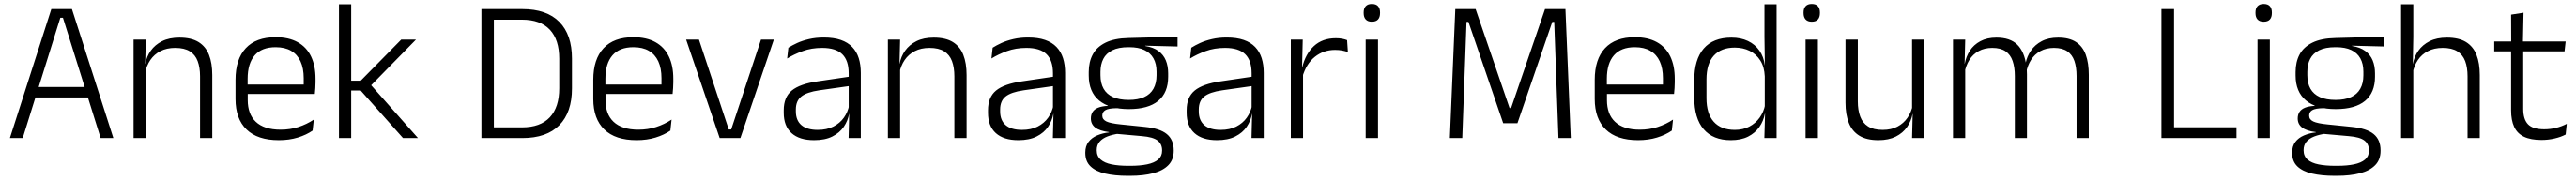

<svg xmlns="http://www.w3.org/2000/svg" viewBox="-20 -684 12750 892"><path d="M92.5 0H29L234 -639H336L541 0H478L291.5 -596H278.5ZM431 -201H138.5V-253H431Z M1030.5 0H970V-306Q970 -349.5 958.2 -381Q946.5 -412.5 919.5 -429.5Q892.5 -446.5 847 -446.5Q805 -446.5 774 -430.5Q743 -414.5 724 -386.5Q705 -358.5 698 -322.5L685.5 -367.5H699Q705.5 -403.5 726.2 -432.8Q747 -462 782.2 -479.8Q817.5 -497.5 868 -497.5Q927 -497.5 962.5 -475.5Q998 -453.5 1014.2 -412.2Q1030.5 -371 1030.5 -312ZM701.5 0H641V-487.5H701.5L698.5 -367L701.5 -364Z M1360 10.5Q1254.5 10.5 1200 -42.5Q1145.5 -95.5 1145.5 -193.5V-288.5Q1145.5 -390.5 1196.2 -445Q1247 -499.5 1344 -499.5Q1409 -499.5 1453 -475Q1497 -450.5 1519.2 -404.5Q1541.5 -358.5 1541.5 -294V-276.5Q1541.5 -262 1540.5 -247.5Q1539.5 -233 1538 -218.5H1482Q1483 -240.5 1483 -260.2Q1483 -280 1483 -296.5Q1483 -345.5 1467.2 -379.8Q1451.5 -414 1420.8 -432Q1390 -450 1344 -450Q1275.5 -450 1240.5 -409.8Q1205.5 -369.5 1205.5 -293.5V-246L1206 -238V-187.5Q1206 -154 1215.8 -127Q1225.5 -100 1245.8 -80.8Q1266 -61.5 1296.8 -51.5Q1327.5 -41.5 1368.5 -41.5Q1416 -41.5 1456.8 -54.8Q1497.5 -68 1533 -91.5L1527 -37Q1496 -15.5 1453.5 -2.5Q1411 10.5 1360 10.5ZM1524.5 -218.5H1177V-265H1524.5Z M2048.5 0H1974.5L1765 -235.5H1710V-284H1765L1965.5 -487.5H2038.5L1809 -253.5V-270.5ZM1718 0H1657.5V-663H1718Z M2565 0H2403.5V-53H2563Q2654.5 -53 2701 -103Q2747.5 -153 2747.5 -246.5V-393Q2747.5 -487 2701 -536.8Q2654.5 -586.5 2563 -586.5H2403V-639H2565Q2685.5 -639 2748 -575.5Q2810.5 -512 2810.5 -393.5V-246Q2810.5 -127.5 2748 -63.8Q2685.5 0 2565 0ZM2424 0H2362.5V-639H2424Z M3130.5 10.5Q3025 10.5 2970.5 -42.5Q2916 -95.5 2916 -193.5V-288.5Q2916 -390.5 2966.8 -445Q3017.5 -499.5 3114.5 -499.5Q3179.5 -499.5 3223.5 -475Q3267.5 -450.5 3289.8 -404.5Q3312 -358.5 3312 -294V-276.5Q3312 -262 3311 -247.5Q3310 -233 3308.5 -218.5H3252.5Q3253.5 -240.5 3253.5 -260.2Q3253.5 -280 3253.5 -296.5Q3253.5 -345.5 3237.8 -379.8Q3222 -414 3191.2 -432Q3160.5 -450 3114.5 -450Q3046 -450 3011 -409.8Q2976 -369.5 2976 -293.5V-246L2976.5 -238V-187.5Q2976.5 -154 2986.2 -127Q2996 -100 3016.2 -80.8Q3036.5 -61.5 3067.2 -51.5Q3098 -41.5 3139 -41.5Q3186.5 -41.5 3227.2 -54.8Q3268 -68 3303.5 -91.5L3297.5 -37Q3266.5 -15.5 3224 -2.5Q3181.5 10.5 3130.5 10.5ZM3295 -218.5H2947.5V-265H3295Z M3586.5 -42.5H3598.5L3746 -487.5H3809.5L3644 0H3541.5L3375.5 -487.5H3439Z M4240 0H4179.5L4182.5 -121.5L4180 -131V-288.5V-321Q4180 -384 4148.2 -415.2Q4116.5 -446.5 4048.5 -446.5Q3995.5 -446.5 3952 -430.5Q3908.5 -414.5 3875.5 -394L3881.5 -447.5Q3899.5 -459 3925 -470.8Q3950.5 -482.5 3983.8 -490.2Q4017 -498 4057 -498Q4106 -498 4140.8 -486Q4175.5 -474 4197.5 -451Q4219.5 -428 4229.8 -395.5Q4240 -363 4240 -322.5ZM4008.5 10.5Q3936 10.5 3897.2 -24.5Q3858.5 -59.5 3858.5 -125V-138Q3858.5 -202.5 3898.2 -235.2Q3938 -268 4027 -281L4190 -305L4193 -259L4034.5 -236.5Q3972.5 -227.5 3945.5 -205.8Q3918.5 -184 3918.5 -141.5V-132.5Q3918.5 -87.5 3946 -64Q3973.5 -40.5 4026.5 -40.5Q4072 -40.5 4104.2 -57Q4136.5 -73.5 4156.2 -101.2Q4176 -129 4182.5 -163.5L4194.5 -120.5H4182Q4176 -86 4155.8 -56Q4135.5 -26 4099.2 -7.8Q4063 10.5 4008.5 10.5Z M4763.5 0H4703V-306Q4703 -349.5 4691.2 -381Q4679.5 -412.5 4652.5 -429.5Q4625.5 -446.5 4580 -446.5Q4538 -446.5 4507 -430.5Q4476 -414.5 4457 -386.5Q4438 -358.5 4431 -322.5L4418.5 -367.5H4432Q4438.5 -403.5 4459.2 -432.8Q4480 -462 4515.2 -479.8Q4550.5 -497.5 4601 -497.5Q4660 -497.5 4695.5 -475.5Q4731 -453.5 4747.2 -412.2Q4763.5 -371 4763.5 -312ZM4434.5 0H4374V-487.5H4434.5L4431.5 -367L4434.5 -364Z M5251 0H5190.5L5193.5 -121.5L5191 -131V-288.5V-321Q5191 -384 5159.2 -415.2Q5127.5 -446.5 5059.5 -446.5Q5006.5 -446.5 4963 -430.5Q4919.5 -414.5 4886.5 -394L4892.5 -447.5Q4910.5 -459 4936 -470.8Q4961.5 -482.5 4994.8 -490.2Q5028 -498 5068 -498Q5117 -498 5151.8 -486Q5186.5 -474 5208.5 -451Q5230.5 -428 5240.8 -395.5Q5251 -363 5251 -322.5ZM5019.5 10.5Q4947 10.5 4908.2 -24.5Q4869.5 -59.5 4869.5 -125V-138Q4869.5 -202.5 4909.2 -235.2Q4949 -268 5038 -281L5201 -305L5204 -259L5045.5 -236.5Q4983.5 -227.5 4956.5 -205.8Q4929.5 -184 4929.5 -141.5V-132.5Q4929.5 -87.5 4957 -64Q4984.5 -40.5 5037.5 -40.5Q5083 -40.5 5115.2 -57Q5147.5 -73.5 5167.2 -101.2Q5187 -129 5193.5 -163.5L5205.5 -120.5H5193Q5187 -86 5166.8 -56Q5146.5 -26 5110.2 -7.8Q5074 10.5 5019.5 10.5Z M5566.5 -143.5Q5470.5 -143.5 5419.2 -186.2Q5368 -229 5368 -310V-327Q5368 -377 5387.8 -414Q5407.5 -451 5451 -472.5Q5494.5 -494 5565 -495.5L5807.5 -502V-453.5L5647.5 -457.5V-456Q5688 -449.5 5713 -431Q5738 -412.5 5749.5 -384.5Q5761 -356.5 5761 -320.5V-303.5Q5761 -225 5711.8 -184.2Q5662.5 -143.5 5566.5 -143.5ZM5563.5 137.5H5574Q5622 137.5 5657 130.2Q5692 123 5711.5 106.5Q5731 90 5731 62.5V61Q5731 29.5 5708.5 12.2Q5686 -5 5632 -9.5L5497 -21.5L5518 -22Q5485.5 -17.5 5460.8 -8Q5436 1.5 5421.8 18Q5407.5 34.5 5407.5 59.5V60.5Q5407.5 89.5 5427 106.5Q5446.5 123.5 5481.5 130.5Q5516.5 137.5 5563.5 137.5ZM5573 187H5560Q5496.5 187 5449.5 176Q5402.5 165 5376.8 140.2Q5351 115.5 5351 73.5V71.5Q5351 40 5366.8 19.2Q5382.5 -1.5 5409.5 -13Q5436.5 -24.5 5468.5 -28L5468 -29.5Q5421.5 -35.5 5400 -52.2Q5378.5 -69 5378.5 -97V-97.5Q5378.5 -116 5387.2 -129.5Q5396 -143 5414.5 -150.5Q5433 -158 5462.5 -159.5V-168.5L5543 -147L5505 -148Q5465.5 -147.5 5450.2 -138.2Q5435 -129 5435 -111.5V-111Q5435 -92 5455.5 -82.2Q5476 -72.5 5526.5 -67.5L5644 -55.5Q5720 -48 5754.2 -19.8Q5788.5 8.5 5788.5 61V63Q5788.5 107 5762 134.2Q5735.5 161.5 5687 174.2Q5638.5 187 5573 187ZM5566 -189Q5611.5 -189 5642 -202.8Q5672.5 -216.5 5688 -244Q5703.5 -271.5 5703.5 -311V-328.5Q5703.5 -367.5 5688.2 -394.8Q5673 -422 5643.2 -436Q5613.5 -450 5568.5 -450H5565Q5515.5 -450 5484.8 -434.8Q5454 -419.5 5440 -392Q5426 -364.5 5426 -328V-311.5Q5426 -271.5 5441.5 -244.2Q5457 -217 5488 -203Q5519 -189 5566 -189Z M6234 0H6173.5L6176.5 -121.5L6174 -131V-288.5V-321Q6174 -384 6142.2 -415.2Q6110.5 -446.5 6042.5 -446.5Q5989.5 -446.5 5946 -430.5Q5902.5 -414.5 5869.5 -394L5875.5 -447.5Q5893.5 -459 5919 -470.8Q5944.5 -482.5 5977.8 -490.2Q6011 -498 6051 -498Q6100 -498 6134.8 -486Q6169.5 -474 6191.5 -451Q6213.5 -428 6223.8 -395.5Q6234 -363 6234 -322.5ZM6002.5 10.5Q5930 10.5 5891.2 -24.5Q5852.5 -59.5 5852.5 -125V-138Q5852.5 -202.5 5892.2 -235.2Q5932 -268 6021 -281L6184 -305L6187 -259L6028.5 -236.5Q5966.5 -227.5 5939.5 -205.8Q5912.5 -184 5912.5 -141.5V-132.5Q5912.5 -87.5 5940 -64Q5967.5 -40.5 6020.5 -40.5Q6066 -40.5 6098.2 -57Q6130.5 -73.5 6150.2 -101.2Q6170 -129 6176.5 -163.5L6188.5 -120.5H6176Q6170 -86 6149.8 -56Q6129.5 -26 6093.2 -7.8Q6057 10.5 6002.5 10.5Z M6425 -301.5 6409.5 -348 6424.5 -350Q6440.5 -417 6482.5 -455.8Q6524.5 -494.5 6591 -494.5Q6608.5 -494.5 6622.5 -491.8Q6636.5 -489 6646.5 -485L6650.5 -426Q6638 -430.5 6622 -433.5Q6606 -436.5 6587 -436.5Q6530 -436.5 6487 -402.2Q6444 -368 6425 -301.5ZM6428.5 0H6368V-487.5H6427L6423.5 -341L6428.5 -336Z M6799.5 0H6738.5V-487.5H6799.5ZM6769 -576.5Q6749 -576.5 6738.8 -587.5Q6728.5 -598.5 6728.5 -619V-622.5Q6728.5 -642.5 6738.8 -653.5Q6749 -664.5 6769 -664.5Q6789.5 -664.5 6799.5 -653.5Q6809.5 -642.5 6809.5 -622.5V-619Q6809.5 -598.5 6799.5 -587.5Q6789.5 -576.5 6769 -576.5Z M7216.5 0H7155L7182 -639H7282.5L7450.5 -148.5H7458L7626 -639H7727L7753.5 0H7692.5L7682 -286.5L7671.5 -575.5H7662L7489.5 -73.5H7419L7247 -575.5H7237.5L7227 -286Z M8086.5 10.5Q7981 10.5 7926.5 -42.5Q7872 -95.5 7872 -193.5V-288.5Q7872 -390.5 7922.8 -445Q7973.5 -499.5 8070.5 -499.5Q8135.5 -499.5 8179.5 -475Q8223.5 -450.5 8245.8 -404.5Q8268 -358.5 8268 -294V-276.5Q8268 -262 8267 -247.5Q8266 -233 8264.5 -218.5H8208.5Q8209.5 -240.5 8209.5 -260.2Q8209.5 -280 8209.5 -296.5Q8209.5 -345.5 8193.8 -379.8Q8178 -414 8147.2 -432Q8116.5 -450 8070.5 -450Q8002 -450 7967 -409.8Q7932 -369.5 7932 -293.5V-246L7932.5 -238V-187.5Q7932.5 -154 7942.2 -127Q7952 -100 7972.2 -80.8Q7992.5 -61.5 8023.2 -51.5Q8054 -41.5 8095 -41.5Q8142.5 -41.5 8183.2 -54.8Q8224 -68 8259.5 -91.5L8253.5 -37Q8222.5 -15.5 8180 -2.5Q8137.5 10.5 8086.5 10.5ZM8251 -218.5H7903.5V-265H8251Z M8545.5 10.5Q8457.5 10.5 8411 -43.8Q8364.5 -98 8364.5 -201V-285.5Q8364.5 -389 8411.2 -443.2Q8458 -497.5 8548.5 -497.5Q8595 -497.5 8630.2 -480.8Q8665.5 -464 8687 -433.2Q8708.5 -402.5 8713.5 -361H8733.5L8713.5 -305.5Q8711.5 -352.5 8691.5 -384Q8671.5 -415.5 8638.8 -431.8Q8606 -448 8565 -448Q8497.5 -448 8461.2 -408Q8425 -368 8425 -290.5V-197.5Q8425 -121 8461 -80.8Q8497 -40.5 8565.5 -40.5Q8606 -40.5 8637 -56.8Q8668 -73 8688.2 -101.2Q8708.5 -129.5 8715.5 -166L8731.5 -121H8714Q8707.5 -85 8686.8 -55Q8666 -25 8631 -7.2Q8596 10.5 8545.5 10.5ZM8772 0H8711.5L8715 -122L8713.5 -142V-347.5L8714 -362L8712 -500.5V-663H8772Z M8976.5 0H8915.5V-487.5H8976.5ZM8946 -576.5Q8926 -576.5 8915.8 -587.5Q8905.5 -598.5 8905.5 -619V-622.5Q8905.5 -642.5 8915.8 -653.5Q8926 -664.5 8946 -664.5Q8966.5 -664.5 8976.5 -653.5Q8986.5 -642.5 8986.5 -622.5V-619Q8986.5 -598.5 8976.5 -587.5Q8966.5 -576.5 8946 -576.5Z M9113 -487.5H9174V-181.5Q9174 -138.5 9185.8 -106.8Q9197.5 -75 9224.5 -57.8Q9251.5 -40.5 9297 -40.5Q9339.5 -40.5 9370.2 -56.8Q9401 -73 9420.2 -101.2Q9439.5 -129.5 9446 -164.5L9458.5 -120H9445Q9438.5 -84.5 9417.8 -54.8Q9397 -25 9361.8 -7.2Q9326.5 10.5 9276 10.5Q9217.5 10.5 9181.8 -11.5Q9146 -33.5 9129.5 -75Q9113 -116.5 9113 -175.5ZM9442.5 -487.5H9503V0H9442.5L9445.5 -120.5L9442.5 -123.5Z M10317 0H10256.5V-307Q10256.5 -350.5 10245.8 -381.8Q10235 -413 10210.5 -429.8Q10186 -446.5 10144.5 -446.5Q10106.5 -446.5 10077.8 -430.8Q10049 -415 10031.5 -387.5Q10014 -360 10007.5 -325.5L9996 -371H10004.5Q10011 -404.5 10030.8 -433.2Q10050.5 -462 10084 -479.8Q10117.5 -497.5 10165.5 -497.5Q10220 -497.5 10253.5 -475.8Q10287 -454 10302 -412.8Q10317 -371.5 10317 -313.5ZM9705.5 0H9645V-487.5H9705.5L9702.5 -366.5L9705.5 -363.5ZM10011 0H9951V-307Q9951 -350 9940.2 -381.5Q9929.5 -413 9905 -429.8Q9880.5 -446.5 9839.5 -446.5Q9800.5 -446.5 9771.8 -430.5Q9743 -414.5 9725.8 -386.5Q9708.5 -358.5 9702 -322.5L9688.5 -367.5H9703Q9709.5 -403.5 9728.5 -432.8Q9747.5 -462 9780.5 -479.8Q9813.5 -497.5 9860 -497.5Q9927.5 -497.5 9962.8 -463Q9998 -428.5 10007.5 -360.5Q10009.5 -350 10010.2 -338.8Q10011 -327.5 10011 -316Z M10739 -639V0H10676.5V-639ZM10709 0V-53.5H11048V0Z M11213 0H11152V-487.5H11213ZM11182.5 -576.5Q11162.5 -576.5 11152.2 -587.5Q11142 -598.5 11142 -619V-622.5Q11142 -642.5 11152.2 -653.5Q11162.5 -664.5 11182.5 -664.5Q11203 -664.5 11213 -653.5Q11223 -642.5 11223 -622.5V-619Q11223 -598.5 11213 -587.5Q11203 -576.5 11182.5 -576.5Z M11539 -143.5Q11443 -143.5 11391.8 -186.2Q11340.5 -229 11340.5 -310V-327Q11340.5 -377 11360.2 -414Q11380 -451 11423.5 -472.5Q11467 -494 11537.5 -495.5L11780 -502V-453.5L11620 -457.5V-456Q11660.5 -449.5 11685.5 -431Q11710.5 -412.5 11722 -384.5Q11733.5 -356.5 11733.5 -320.5V-303.5Q11733.5 -225 11684.2 -184.2Q11635 -143.5 11539 -143.5ZM11536 137.5H11546.5Q11594.5 137.5 11629.5 130.2Q11664.5 123 11684 106.5Q11703.5 90 11703.5 62.5V61Q11703.5 29.5 11681 12.2Q11658.5 -5 11604.5 -9.5L11469.5 -21.5L11490.5 -22Q11458 -17.5 11433.2 -8Q11408.5 1.5 11394.2 18Q11380 34.5 11380 59.5V60.5Q11380 89.5 11399.5 106.5Q11419 123.5 11454 130.5Q11489 137.5 11536 137.5ZM11545.5 187H11532.5Q11469 187 11422 176Q11375 165 11349.2 140.2Q11323.5 115.5 11323.5 73.5V71.5Q11323.5 40 11339.2 19.2Q11355 -1.5 11382 -13Q11409 -24.5 11441 -28L11440.5 -29.5Q11394 -35.5 11372.5 -52.2Q11351 -69 11351 -97V-97.5Q11351 -116 11359.8 -129.5Q11368.5 -143 11387 -150.5Q11405.5 -158 11435 -159.5V-168.5L11515.5 -147L11477.5 -148Q11438 -147.5 11422.8 -138.2Q11407.5 -129 11407.5 -111.5V-111Q11407.5 -92 11428 -82.2Q11448.5 -72.5 11499 -67.5L11616.5 -55.5Q11692.5 -48 11726.8 -19.8Q11761 8.5 11761 61V63Q11761 107 11734.5 134.2Q11708 161.5 11659.5 174.2Q11611 187 11545.5 187ZM11538.5 -189Q11584 -189 11614.5 -202.8Q11645 -216.5 11660.5 -244Q11676 -271.5 11676 -311V-328.5Q11676 -367.5 11660.8 -394.8Q11645.5 -422 11615.8 -436Q11586 -450 11541 -450H11537.5Q11488 -450 11457.2 -434.8Q11426.5 -419.5 11412.5 -392Q11398.5 -364.5 11398.5 -328V-311.5Q11398.5 -271.5 11414 -244.2Q11429.5 -217 11460.5 -203Q11491.5 -189 11538.5 -189Z M12252 0H12191.5V-306Q12191.5 -349.5 12179.8 -381Q12168 -412.5 12141 -429.5Q12114 -446.5 12068.5 -446.5Q12026.5 -446.5 11995.5 -430.5Q11964.5 -414.5 11945.8 -386.5Q11927 -358.5 11920 -323L11904.5 -367.5H11921Q11927.5 -403.5 11948.2 -432.8Q11969 -462 12004 -479.8Q12039 -497.5 12089.5 -497.5Q12148.5 -497.5 12184 -475.5Q12219.5 -453.5 12235.8 -412.2Q12252 -371 12252 -312ZM11923 0H11862.5V-663H11923V-501L11920.5 -361L11923 -356Z M12557.5 9.5Q12504 9.5 12470.8 -6.5Q12437.5 -22.5 12422.2 -55.5Q12407 -88.5 12407 -137.5V-455.5H12467V-144.5Q12467 -93 12490.8 -68.2Q12514.5 -43.5 12571 -43.5Q12601 -43.5 12629.2 -50.5Q12657.5 -57.5 12682.5 -70.5L12677 -17.5Q12653.5 -5 12622 2.2Q12590.5 9.5 12557.5 9.5ZM12671.5 -429.5H12323.5V-478.5H12677ZM12465.5 -471.5H12407.5L12407 -611.5L12468.5 -621Z"/></svg>

Font: Anek Devanagari Medium Light
Style: Regular
Weight: 300
Version: Version 1.003